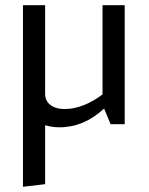

<svg xmlns="http://www.w3.org/2000/svg" viewBox="-20 -476 570 736"><path d="M68 -456H153V-117Q153 -89 173.5 -73.5Q194 -58 227 -58Q298 -58 373 -114V-456H458V0H404L379 -60Q302 12 208 12Q180 12 153 4V230L68 240Z"/></svg>

Font: Average Sans
Style: Regular
Weight: 400
Designer: Eduardo Rodriguez Tunni
Foundry: Eduardo Rodriguez Tunni
Version: Version 1.002